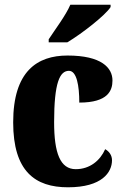

<svg xmlns="http://www.w3.org/2000/svg" viewBox="-20 -786 529 816"><path d="M187 -619V-606H266C328 -643 428 -721 450 -756V-766H279C260 -721 213 -659 187 -619ZM269 10C414 10 456 -54 456 -105C456 -125 445 -142 427 -152C406 -104 362 -67 302 -67C236 -67 210 -135 210 -267C210 -435 234 -485 273 -485C306 -485 317 -422 317 -350C440 -350 458 -402 458 -444C458 -498 411 -550 267 -550C138 -550 36 -483 36 -266C36 -58 129 10 269 10Z"/></svg>

Font: Noto Serif Khmer Condensed Black
Style: Regular
Weight: 900
Width: 3
Designer: Danh Hong and the Monotype Design Team
Foundry: Monotype Imaging Inc.
Version: Version 2.004